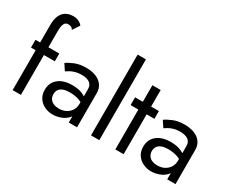

<svg xmlns="http://www.w3.org/2000/svg" viewBox="-112 -1193 1942 1606"><g transform="rotate(30 859.0 -390.0)"><path d="M270 -460V-385H165V0H85V-385H40V-460H85V-630Q85 -685 101 -720Q117 -755 146.5 -772.5Q176 -790 218 -790Q240 -790 257 -784Q274 -778 286.5 -769Q299 -760 306 -750L262 -684Q252 -701 238.5 -705.5Q225 -710 213 -710Q198 -710 187.5 -701.5Q177 -693 171 -673Q165 -653 165 -620V-460Z M346 -413Q372 -432 417.5 -451Q463 -470 527 -470Q581 -470 621.5 -453.5Q662 -437 684.5 -406Q707 -375 707 -330V0H627V-61Q622 -53 617 -47Q590 -18 551.5 -4Q513 10 475 10Q433 10 396.5 -7.5Q360 -25 338 -58Q316 -91 316 -138Q316 -183 337.5 -216Q359 -249 399.5 -267.5Q440 -286 496 -286Q546 -286 580 -275Q608 -265 627 -253V-319Q627 -343 619 -358.5Q611 -374 596.5 -383Q582 -392 563 -396Q544 -400 523 -400Q489 -400 461.5 -392Q434 -384 415 -373Q396 -362 385 -354ZM397 -142Q397 -116 409.5 -97Q422 -78 444.5 -68.5Q467 -59 496 -59Q533 -59 562.5 -74Q592 -89 609.5 -116.5Q627 -144 627 -180V-197Q608 -207 588 -213Q551 -223 509 -223Q470 -223 445.5 -213Q421 -203 409 -185Q397 -167 397 -142Z M922 -780V0H842V-780Z M1232 -460V-385H1157V0H1077V-385H1002V-460H1077V-620H1157V-460Z M1297 -413Q1323 -432 1368.5 -451Q1414 -470 1478 -470Q1532 -470 1572.5 -453.5Q1613 -437 1635.5 -406Q1658 -375 1658 -330V0H1578V-61Q1573 -53 1568 -47Q1541 -18 1502.5 -4Q1464 10 1426 10Q1384 10 1347.5 -7.5Q1311 -25 1289 -58Q1267 -91 1267 -138Q1267 -183 1288.5 -216Q1310 -249 1350.5 -267.5Q1391 -286 1447 -286Q1497 -286 1531 -275Q1559 -265 1578 -253V-319Q1578 -343 1570 -358.5Q1562 -374 1547.5 -383Q1533 -392 1514 -396Q1495 -400 1474 -400Q1440 -400 1412.5 -392Q1385 -384 1366 -373Q1347 -362 1336 -354ZM1348 -142Q1348 -116 1360.5 -97Q1373 -78 1395.5 -68.5Q1418 -59 1447 -59Q1484 -59 1513.5 -74Q1543 -89 1560.5 -116.5Q1578 -144 1578 -180V-197Q1559 -207 1539 -213Q1502 -223 1460 -223Q1421 -223 1396.5 -213Q1372 -203 1360 -185Q1348 -167 1348 -142Z"/></g></svg>

Font: Venryn Sans
Style: Regular
Weight: 400
Designer: Owen Earl, indestructible type* (font) & Cristiano Sobral (main changes)
Version: Version 3.600; ttfautohint (v1.8.3)